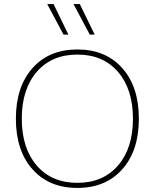

<svg xmlns="http://www.w3.org/2000/svg" viewBox="-20 -913 760 943"><path d="M243 -893 316 -743H292L212 -893ZM372 -893 445 -743H421L341 -893ZM139.5 -578.5Q221 -670 360 -670Q499 -670 580.5 -578.5Q662 -487 662 -330Q662 -173 580.5 -81.5Q499 10 360 10Q221 10 139.5 -81.5Q58 -173 58 -330Q58 -487 139.5 -578.5ZM559.5 -560Q486 -645 360 -645Q234 -645 160.5 -560Q87 -475 87 -330Q87 -185 160.5 -100Q234 -15 360 -15Q486 -15 559.5 -100Q633 -185 633 -330Q633 -475 559.5 -560Z"/></svg>

Font: Elaine Sans ExtraLight
Style: Regular
Weight: 275
Designer: Wei Huang
Foundry: Wei Huang
Version: Version 2.001;December 24, 2019;FontCreator 12.0.0.2547 64-b